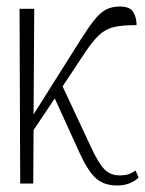

<svg xmlns="http://www.w3.org/2000/svg" viewBox="-20 -563 445 589"><path d="M42 0 40 -536H85L83 -212L226 -439Q250 -477 268 -500Q286 -523 304 -533Q322 -543 348 -543Q378 -543 388.5 -526.5Q399 -510 399 -486Q355 -486 329.5 -480Q304 -474 284.5 -456Q265 -438 241 -402L172 -298L259 -112Q282 -62 300.5 -43.5Q319 -25 346 -25Q364 -25 374.5 -28.5Q385 -32 396 -40L405 -18Q393 -7 377 -0.5Q361 6 339 6Q300 6 275.5 -15Q251 -36 226 -90L148 -261L83 -164L82 0Z"/></svg>

Font: Noto Serif ExtraCondensed ExtraLight
Style: Regular
Weight: 200
Width: 2
Designer: Monotype Design Team
Foundry: Monotype Imaging Inc.
Version: Version 2.015